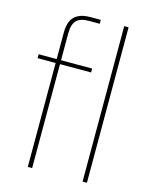

<svg xmlns="http://www.w3.org/2000/svg" viewBox="-110 -784 657 853"><g transform="rotate(15 219.0 -357.5)"><path d="M102 0V-618Q102 -648 111 -669.5Q120 -691 141.5 -703Q163 -715 200 -715H246V-697H196Q157 -697 139.5 -679Q122 -661 122 -618V0ZM19 -478V-496H265V-478ZM354 0V-715H374V0Z"/></g></svg>

Font: DM Sans 28pt Thin
Style: Regular
Weight: 250
Version: Version 4.004;gftools[0.9.30]